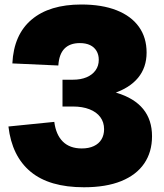

<svg xmlns="http://www.w3.org/2000/svg" viewBox="-20 -798 708 831"><path d="M16.5 -250.5 215 -270.5Q222 -215 252 -185.2Q282 -155.5 334 -155.5Q364.5 -155.5 386.2 -165.8Q408 -176 419.2 -194.8Q430.5 -213.5 430.5 -239Q430.5 -269 414.2 -291Q398 -313 367.5 -325Q337 -337 295.5 -337V-419.5Q409 -419.5 485.2 -396.2Q561.5 -373 599.8 -326Q638 -279 638 -208.5Q638 -140 604.2 -90.5Q570.5 -41 504.8 -14.2Q439 12.5 343.5 12.5Q193.5 12.5 112.5 -54.8Q31.5 -122 16.5 -250.5ZM33.5 -523.5Q39.5 -648 116.8 -713.2Q194 -778.5 332 -778.5Q421.5 -778.5 484.8 -753.5Q548 -728.5 581.2 -682Q614.5 -635.5 614.5 -570.5Q614.5 -506 577.5 -461.2Q540.5 -416.5 469.5 -393.2Q398.5 -370 295.5 -370.5V-453Q329.5 -453 354.5 -463.5Q379.5 -474 393.5 -493.5Q407.5 -513 407.5 -539Q407.5 -561 397.8 -577.5Q388 -594 369.8 -602.8Q351.5 -611.5 325.5 -611.5Q282.5 -611.5 259 -587.5Q235.5 -563.5 232.5 -514.5ZM250.5 -453H295.5V-337H250.5Z"/></svg>

Font: Hepta Slab ExtraLight ExtraBold
Style: Regular
Weight: 800
Version: Version 1.102